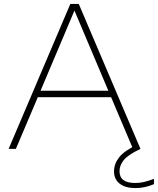

<svg xmlns="http://www.w3.org/2000/svg" viewBox="-20 -760 806 980"><path d="M24 0 339 -740H382L697 0H659L547 -264H173L61 0ZM187 -297H533L360 -706ZM672 200Q619 200 590.5 177.2Q562 154.5 562 115Q562 76.5 588.2 42.8Q614.5 9 685 -24L697 0Q633.5 30 611.8 57Q590 84 590 114Q590 174 670 174Q693.5 174 715.2 168.8Q737 163.5 766 153V180Q718.5 200 672 200Z"/></svg>

Font: Encode Sans Exp Th
Style: Regular
Weight: 100
Width: 7
Designer: Multiple Designers
Foundry: Impallari Type
Version: Version 3.002; ttfautohint (v1.8.3) -l 8 -r 50 -G 200 -x 14 